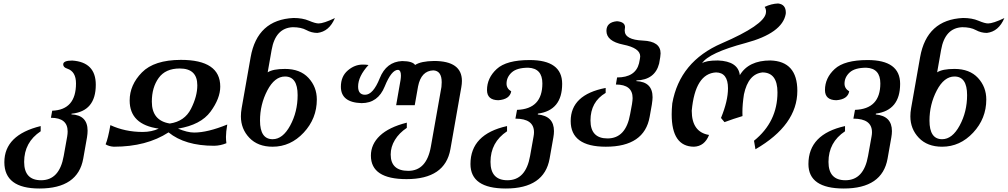

<svg xmlns="http://www.w3.org/2000/svg" viewBox="-20 -830 5769 1099"><path d="M205.6 249Q4.9 249 4.9 98.6Q4.9 -57.6 212.9 -108.4V-78.6Q118.2 -15.6 118.2 96.7Q118.2 201.7 215.3 201.7Q320.3 201.7 344.7 62.5L364.7 -49.3Q367.2 -64.5 367.2 -77.6Q367.2 -155.8 271.5 -155.8L278.8 -196.3Q415 -201.2 415 -352.5Q415 -420.4 365.2 -437Q341.8 -444.3 341.8 -461.4Q341.8 -483.4 393.1 -483.4Q528.3 -474.6 528.3 -344.7Q528.3 -192.9 389.6 -179.2L388.7 -175.3Q481.4 -170.9 481.4 -82Q481.4 -64.9 478 -43.9L456.5 77.6Q426.3 249 205.6 249Z M631.8 9.8Q604 8.3 584.5 -3.9Q598.6 -37.1 611.8 -113.8Q696.3 -74.7 796.4 -74.7Q847.7 -74.7 888.7 -93.8Q722.2 -116.7 722.2 -254.9Q722.2 -343.8 792.2 -415.3Q862.3 -486.8 1015.1 -487.3Q1240.7 -487.3 1240.7 -334.5Q1240.7 -266.6 1185.1 -190.9Q1129.4 -115.2 999 -93.8Q1052.7 -71.3 1091.3 -71.3Q1168.5 -71.3 1280.8 -117.2Q1273.4 -73.7 1273.4 -46.4Q1273.4 -27.8 1275.9 -10.3Q1241.7 3.9 1205.6 4.4Q1038.6 4.4 944.8 -72.3Q818.8 9.8 631.8 9.8ZM952.1 -123Q1036.6 -135.3 1073 -206.8Q1109.4 -278.3 1109.4 -341.8Q1109.4 -438 1008.8 -438Q927.2 -438 888.2 -383.8Q849.1 -329.6 849.1 -248Q849.1 -139.2 952.1 -123Z M1540.5 -33.2Q1598.6 -33.2 1641.1 -111.6Q1683.6 -189.9 1683.6 -285.6Q1683.6 -392.1 1611.3 -392.1Q1551.8 -392.1 1510 -312Q1468.3 -231.9 1468.3 -139.6Q1468.3 -33.2 1540.5 -33.2ZM1540.5 9.8Q1456.1 9.8 1407.5 -41Q1358.9 -91.8 1358.9 -164.1Q1358.9 -186.5 1363.3 -211.4L1414.6 -502.4Q1452.6 -717.3 1660.2 -727.1Q1711.9 -727.1 1748.5 -711.4Q1785.2 -695.8 1803.7 -695.8Q1832 -695.8 1897 -726.6Q1864.3 -649.4 1796.9 -641.6Q1763.2 -641.6 1733.4 -658Q1703.6 -674.3 1655.8 -674.3Q1556.6 -669.9 1534.7 -543.9L1512.2 -416Q1542.5 -435.5 1611.3 -435.5Q1698.2 -435.5 1745.8 -384Q1793.5 -332.5 1793.5 -260.3Q1793.5 -151.4 1718.3 -70.8Q1643.1 9.8 1540.5 9.8Z M2307.1 195.3Q2103 195.3 2103 61Q2103 -4.4 2154.5 -53.2Q2206.1 -102.1 2308.6 -127.9V-98.1Q2264.6 -68.8 2240.5 -29.1Q2216.3 10.7 2216.3 54.2Q2216.3 147.9 2316.9 147.9Q2421.9 147.9 2446.3 8.8L2506.8 -332.5Q2508.3 -347.2 2508.3 -359.4Q2508.3 -424.8 2460.4 -427.2Q2390.6 -424.8 2373 -335.4L2354 -228H2247.6L2272.9 -373Q2274.9 -387.2 2274.9 -397.9Q2274.9 -428.2 2258.3 -430.2Q2220.7 -430.2 2182.1 -335Q2143.6 -239.7 2049.8 -239.7Q1931.2 -243.2 1931.2 -333.5Q1931.2 -392.6 1970.5 -426.5Q2009.8 -460.4 2056.2 -460.4Q2074.2 -460.4 2089.4 -458Q2029.8 -393.1 2029.8 -334.5Q2029.8 -287.6 2069.8 -287.6Q2115.7 -287.6 2153.6 -382.1Q2191.4 -476.6 2281.7 -480.5Q2341.8 -480 2356 -458Q2389.2 -480 2464.4 -481Q2624 -481 2624 -366.7Q2624 -350.1 2620.6 -331.1L2558.1 23.9Q2527.8 195.3 2307.1 195.3Z M2875 249Q2672.9 249 2672.9 108.9Q2672.9 -62 2882.3 -108.4V-78.6Q2787.6 -15.6 2787.6 96.7Q2787.6 201.7 2884.8 201.7Q2989.7 201.7 3014.2 62.5L3034.2 -49.3Q3036.6 -62 3036.6 -73.2Q3036.6 -150.9 2930.2 -150.9L2939.5 -201.2Q3084.5 -206.1 3084.5 -352.5Q3084.5 -439 3003.9 -442.4Q2938.5 -442.4 2908.9 -415.3Q2879.4 -388.2 2879.4 -351.1Q2879.4 -323.2 2906.2 -307.1Q2897.9 -261.2 2832.5 -256.3Q2767.6 -257.3 2767.6 -314.5Q2767.6 -383.8 2823.2 -435.1Q2878.9 -486.3 3011.7 -486.3Q3197.8 -486.3 3197.8 -350.1Q3197.8 -198.2 3059.1 -179.7L3058.1 -174.8Q3150.9 -166 3150.9 -79.6Q3150.9 -63 3147.5 -43.9L3126 77.6Q3095.7 249 2875 249Z M3447.8 9.8Q3246.6 9.8 3246.6 -137.2Q3246.6 -288.1 3446.8 -326.7V-298.3Q3359.9 -247.1 3359.9 -140.6Q3359.9 -37.6 3457.5 -37.6Q3562.5 -37.6 3586.9 -176.8Q3601.1 -245.6 3601.1 -268.6Q3601.1 -346.2 3505.4 -346.2L3512.2 -386.7Q3617.2 -386.7 3637.7 -467.3Q3644.5 -498.5 3644.5 -507.3Q3644.5 -555.2 3546.9 -574.7Q3451.2 -594.2 3451.2 -653.3Q3451.2 -703.1 3511.7 -708.5Q3557.6 -704.6 3557.6 -674.3Q3557.6 -670.4 3556.6 -665.3Q3555.7 -660.2 3555.7 -655.3Q3555.7 -602.1 3660.6 -597.7Q3761.2 -593.3 3761.2 -524.4Q3761.2 -509.8 3752.9 -466.3Q3729 -373 3623 -369.6L3622.6 -365.7Q3715.3 -361.3 3715.3 -273.4Q3715.3 -245.6 3698.7 -161.6Q3668.5 9.8 3447.8 9.8Z M4304.2 24.4 4295.9 -24.4Q4430.2 -132.8 4430.2 -301.3Q4430.2 -414.6 4344.7 -415.5Q4263.2 -407.2 4238.3 -290Q4229.5 -232.9 4229.5 -188L4230 -165.5Q4177.7 -149.9 4127 -130.9L4106.9 -154.8Q4147 -252 4147 -324.7Q4147 -414.6 4078.6 -415.5Q3959 -409.2 3939.5 -196.3Q3939.5 -73.7 4038.6 -57.6Q4013.2 7.3 3952.1 9.8Q3824.7 8.8 3824.7 -175.3Q3824.7 -204.6 3828.1 -238.3Q3870.6 -478 4111.3 -582Q4352.1 -686 4363.8 -754.4L4364.7 -764.2Q4364.7 -778.8 4356.9 -790.5Q4395 -808.6 4433.6 -810.1Q4478 -805.2 4478 -757.8L4477.5 -750Q4458 -640.1 4247.1 -583.7Q4036.1 -527.3 3998.5 -467.8Q4020.5 -483.9 4089.4 -483.9Q4205.1 -479.5 4214.8 -399.9Q4265.1 -483.9 4389.6 -483.9Q4543.9 -479.5 4543.9 -310.1Q4543.9 -114.7 4304.2 24.4Z M4809.6 249Q4607.4 249 4607.4 108.9Q4607.4 -62 4816.9 -108.4V-78.6Q4722.2 -15.6 4722.2 96.7Q4722.2 201.7 4819.3 201.7Q4924.3 201.7 4948.7 62.5L4968.8 -49.3Q4971.2 -62 4971.2 -73.2Q4971.2 -150.9 4864.7 -150.9L4874 -201.2Q5019 -206.1 5019 -352.5Q5019 -439 4938.5 -442.4Q4873 -442.4 4843.5 -415.3Q4814 -388.2 4814 -351.1Q4814 -323.2 4840.8 -307.1Q4832.5 -261.2 4767.1 -256.3Q4702.1 -257.3 4702.1 -314.5Q4702.1 -383.8 4757.8 -435.1Q4813.5 -486.3 4946.3 -486.3Q5132.3 -486.3 5132.3 -350.1Q5132.3 -198.2 4993.7 -179.7L4992.7 -174.8Q5085.4 -166 5085.4 -79.6Q5085.4 -63 5082 -43.9L5060.5 77.6Q5030.3 249 4809.6 249Z M5372.6 -33.2Q5430.7 -33.2 5473.1 -111.6Q5515.6 -189.9 5515.6 -285.6Q5515.6 -392.1 5443.4 -392.1Q5383.8 -392.1 5342 -312Q5300.3 -231.9 5300.3 -139.6Q5300.3 -33.2 5372.6 -33.2ZM5372.6 9.8Q5288.1 9.8 5239.5 -41Q5190.9 -91.8 5190.9 -164.1Q5190.9 -186.5 5195.3 -211.4L5246.6 -502.4Q5284.7 -717.3 5492.2 -727.1Q5543.9 -727.1 5580.6 -711.4Q5617.2 -695.8 5635.7 -695.8Q5664.1 -695.8 5729 -726.6Q5696.3 -649.4 5628.9 -641.6Q5595.2 -641.6 5565.4 -658Q5535.6 -674.3 5487.8 -674.3Q5388.7 -669.9 5366.7 -543.9L5344.2 -416Q5374.5 -435.5 5443.4 -435.5Q5530.3 -435.5 5577.9 -384Q5625.5 -332.5 5625.5 -260.3Q5625.5 -151.4 5550.3 -70.8Q5475.1 9.8 5372.6 9.8Z"/></svg>

Font: Kelvinch
Style: Bold Italic
Weight: 700
Italic angle: -10°
Designer: Paul James Miller
Foundry: High-Logic / Made with FontCreator
Version: Version 3.30 September 23, 2016